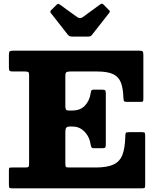

<svg xmlns="http://www.w3.org/2000/svg" viewBox="-20 -1026 858 1046"><path d="M349.5 -837Q354 -831.5 359.8 -829Q365.5 -826.5 376.5 -826.5H455Q466.5 -826.5 471.8 -828.5Q477 -830.5 481 -836L574 -954.5Q579 -961 578.5 -964Q578 -967 572 -972.5L545.5 -999.5Q540 -1005 536.2 -1006Q532.5 -1007 526.5 -1002.5L432 -933.5Q423.5 -927 416 -927.2Q408.5 -927.5 399.5 -933.5L307 -1000.5Q300 -1005 297.5 -1005.5Q295 -1006 289 -1000.5L259.5 -971.5Q255 -967 254 -963.5Q253 -960 257 -955ZM115.5 -636.5Q129.5 -636.5 134 -633.5Q138.5 -630.5 138.5 -617V-136.5Q138.5 -120 135 -116.8Q131.5 -113.5 115 -113.5H46.5Q34.5 -113.5 31.5 -112Q28.5 -110.5 28.5 -98V-18Q28.5 -3 33.2 -1.5Q38 0 52 0H751Q765 0 768 -2.5Q771 -5 771 -19V-284Q771 -298.5 768.8 -302.2Q766.5 -306 751.5 -306H684Q667.5 -306 665.2 -301.8Q663 -297.5 662.5 -280.5Q661 -219.5 647 -182.8Q633 -146 598.5 -129.8Q564 -113.5 500 -113.5H361.5Q345 -113.5 340.5 -115.5Q336 -117.5 336 -134V-309.5Q336 -324.5 341.5 -330.5Q347 -336.5 358 -336.5H377.5Q402.5 -336.5 422.8 -323.2Q443 -310 456.2 -288.5Q469.5 -267 473 -242.5Q475 -230 477.8 -224.2Q480.5 -218.5 493 -218.5H537Q550 -218.5 553.2 -222.5Q556.5 -226.5 556.5 -239.5V-516Q556.5 -530 552.8 -533.8Q549 -537.5 535 -537.5H490Q480 -537.5 477.5 -532.2Q475 -527 473.5 -516Q468 -478.5 443.2 -451.2Q418.5 -424 374.5 -424H354.5Q342.5 -424 339.2 -429.5Q336 -435 336 -451V-613.5Q336 -629 342.2 -632.8Q348.5 -636.5 363 -636.5H510Q565 -636.5 595.5 -622.5Q626 -608.5 638.5 -576.5Q651 -544.5 652.5 -491Q653 -481.5 655.2 -476.2Q657.5 -471 668.5 -471H743.5Q757.5 -471 759.2 -474Q761 -477 761 -490.5V-726Q761 -741 757.5 -745.5Q754 -750 738.5 -750H53.5Q39 -750 33.8 -746.8Q28.5 -743.5 28.5 -728V-659.5Q28.5 -645.5 32 -641Q35.5 -636.5 50 -636.5Z"/></svg>

Font: Besley ExtraBold
Style: Regular
Weight: 800
Designer: Owen Earl
Foundry: indestructible type*
Version: Version 2.001